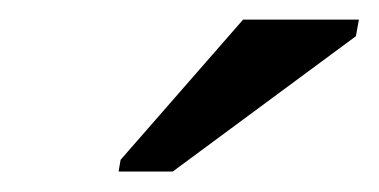

<svg xmlns="http://www.w3.org/2000/svg" viewBox="-20 -755 379 192"><path d="M335.9 -718.8 152.8 -583.5H98.6L100.6 -595.2L223.1 -735.4H338.9Z"/></svg>

Font: Arimo Medium
Style: Italic
Weight: 500
Italic angle: -12°
Designer: Steve Matteson
Foundry: Monotype Imaging Inc.
Version: Version 1.33